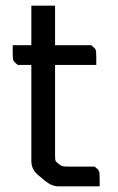

<svg xmlns="http://www.w3.org/2000/svg" viewBox="-20 -660 418 680"><path d="M175 -640V-500H303Q316 -490 318.5 -484.5Q321 -479 321 -456V-430H175V-111Q175 -96 176.5 -91.5Q178 -87 187 -80Q196 -73 201 -71.5Q206 -70 224 -70H315Q328 -60 330.5 -54.5Q333 -49 333 -26V0H187Q163 0 139 -20L115 -40Q91 -60 91 -90V-430H43Q30 -440 27.5 -445.5Q25 -451 25 -474V-500H91V-640Z"/></svg>

Font: Electrolize
Style: Regular
Weight: 400
Designer: Valery Zaveryaev
Foundry: Cyreal (www.cyreal.org)
Version: Version 1.002